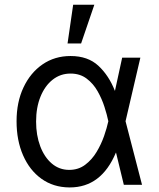

<svg xmlns="http://www.w3.org/2000/svg" viewBox="-20 -793 681 824"><path d="M328.1 -606.5H269.9L294 -772.7H384.9ZM279.5 11.4H277Q208.8 10.7 158 -25.7Q107.2 -62.1 79.2 -126.1Q51.1 -190 51.1 -272.7Q51.1 -354.8 80.8 -417.8Q110.4 -480.8 162.6 -516.7Q214.8 -552.6 282.7 -552.6Q357.2 -552.6 402.2 -510.8Q447.1 -469.1 473 -403.4H473.4L504.3 -545.5H582.4L518.8 -272.7L589.5 0H511.4L478 -137.8H477.3Q414.8 11.4 279.5 11.4ZM277 -63.9Q316.4 -63.9 345.5 -85.8Q374.6 -107.6 394.5 -140.8Q414.4 -174 426.7 -209.3Q438.9 -244.7 444.6 -271.3L445 -272.7L444.6 -274.1Q439.3 -300.1 428.3 -334.5Q417.3 -369 398.8 -401.6Q380.3 -434.3 351.7 -455.8Q323.2 -477.3 282.7 -477.3Q239.3 -477.3 206 -451Q172.6 -424.7 153.8 -378.2Q134.9 -331.7 134.9 -271.3Q134.9 -212.4 152.7 -165.3Q170.5 -118.3 202.4 -91.1Q234.4 -63.9 277 -63.9Z"/></svg>

Font: Linik Sans
Style: Regular
Weight: 400
Designer: Rasmus Andersson (font), Marc Monis (original base), Kil Hyung-jin (Pretendard portions), Cristiano Sobral (main changes
Foundry: rsms
Version: Version 3.018;May 31, 2022;FontCreator 14.0.0.2814 64-bit; t